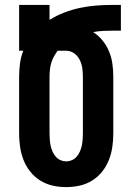

<svg xmlns="http://www.w3.org/2000/svg" viewBox="-20 -755 540 783"><path d="M250 8Q222 8 195 2Q168 -4 144.5 -18.5Q121 -33 103.5 -55Q86 -77 76 -102.5Q66 -128 62 -155.5Q58 -183 58 -210V-442Q58 -469 61.5 -496Q65 -523 75 -548H58V-735H182V-674Q211 -692 242.5 -704Q274 -716 307 -723Q340 -730 374 -732.5Q408 -735 442 -735H473V-630H442Q421 -630 400.5 -629Q380 -628 360 -624Q382 -610 398.5 -589.5Q415 -569 425 -544.5Q435 -520 438.5 -494Q442 -468 442 -442V-210Q442 -183 438 -155.5Q434 -128 424 -102.5Q414 -77 396.5 -55Q379 -33 355.5 -18.5Q332 -4 305 2Q278 8 250 8ZM250 -97Q262 -97 273.5 -102Q285 -107 293 -116.5Q301 -126 306 -137.5Q311 -149 313.5 -161Q316 -173 317 -185.5Q318 -198 318 -210V-442Q318 -460 315.5 -477.5Q313 -495 305 -511Q297 -527 282.5 -537.5Q268 -548 250 -548H215Q207 -537 200 -524.5Q193 -512 189 -498.5Q185 -485 183.5 -470.5Q182 -456 182 -442V-210Q182 -198 183 -185.5Q184 -173 186.5 -161Q189 -149 194 -137.5Q199 -126 207 -116.5Q215 -107 226.5 -102Q238 -97 250 -97Z"/></svg>

Font: Iosevka Extrabold
Style: Regular
Weight: 800
Monospace: yes
Designer: Belleve Invis
Foundry: Belleve Invis
Version: Version 32.5.0; ttfautohint (v1.8.4)